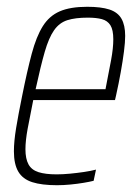

<svg xmlns="http://www.w3.org/2000/svg" viewBox="-20 -538 406 566"><path d="M148 8Q103 8 75 -1Q47 -10 34 -32Q21 -54 21 -92Q21 -121 27.5 -160.5Q34 -200 45 -254Q60 -329 73.5 -379.5Q87 -430 106 -460.5Q125 -491 156 -504.5Q187 -518 237 -518Q278 -518 302.5 -510Q327 -502 338 -483Q349 -464 349 -432Q349 -414 345.5 -386.5Q342 -359 336 -325.5Q330 -292 322 -256L319 -243H78Q68 -194 61.5 -158.5Q55 -123 55 -98Q55 -70 64 -53.5Q73 -37 93.5 -30.5Q114 -24 147 -24Q165 -24 186 -26Q207 -28 227.5 -31Q248 -34 263 -38L256 -5Q244 -2 226 1Q208 4 187.5 6Q167 8 148 8ZM85 -275H291L295 -296Q301 -326 307.5 -361Q314 -396 314 -422Q314 -450 305.5 -463.5Q297 -477 280.5 -481.5Q264 -486 239 -486Q202 -486 178.5 -478.5Q155 -471 139.5 -449Q124 -427 112 -385.5Q100 -344 85 -275Z"/></svg>

Font: Saira Condensed Thin
Style: Italic
Weight: 250
Width: 3
Italic angle: -12°
Designer: Hector Gatti with collaboration of the Omnibus-Type team
Foundry: Omnibus-Type
Version: Version 1.101